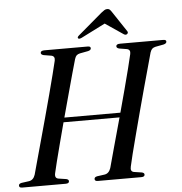

<svg xmlns="http://www.w3.org/2000/svg" viewBox="-60 -941 945 997"><g transform="rotate(-5 413.0 -442.5)"><path d="M192 -59.5Q186 -33 207.5 -30L247 -24Q260 -21 260 -12Q260 0 242 0H15.5Q-0.5 0 -0.5 -11Q-1 -21.5 14 -24.5L53.5 -30Q76.5 -33.5 85.5 -61Q92.5 -87 105 -132Q117.5 -177 133 -233.5Q148.5 -290 165 -350.2Q181.5 -410.5 196.5 -467.2Q211.5 -524 223.2 -569.8Q235 -615.5 241 -642Q245.5 -665 225.5 -669L186 -675.5Q172 -679 172 -688Q172 -700 193 -700H418Q433 -700 433 -690Q433 -679.5 417 -676L374.5 -668Q363.5 -665.5 357.2 -659.8Q351 -654 347 -641Q339 -614 326 -566.8Q313 -519.5 297.2 -461.5Q281.5 -403.5 265 -343H557Q573.5 -403.5 589 -462Q604.5 -520.5 616.5 -567.8Q628.5 -615 634.5 -642Q639.5 -665 619 -669L579.5 -675.5Q566 -679 566 -688Q566 -700 587 -700H812Q827 -700 827 -690Q827 -680 811 -676L768.5 -668Q757.5 -665.5 751.2 -659.8Q745 -654 740.5 -641Q733 -613.5 720 -566.5Q707 -519.5 691 -461.5Q675 -403.5 658.8 -342.2Q642.5 -281 627.8 -224.8Q613 -168.5 602 -125Q591 -81.5 586.5 -59.5Q580 -33 601.5 -30L641 -24Q654 -21 654 -12Q654 0 636 0H409.5Q393.5 0 393.5 -11Q393 -21.5 408 -24.5L447.5 -30Q470 -33.5 479.5 -61Q489 -96.5 508.5 -167.2Q528 -238 550.5 -319H258.5Q243.5 -262.5 230 -211Q216.5 -159.5 206.5 -119.8Q196.5 -80 192 -59.5ZM626.5 -746Q619 -741 609 -748L516 -811L391 -748Q377.5 -741.5 372.5 -746Q366.5 -752 378 -761.5L504.5 -869Q514 -876.5 520.8 -880.8Q527.5 -885 535.5 -885Q544 -885 548.5 -880.8Q553 -876.5 558 -869L629.5 -761.5Q635.5 -752.5 626.5 -746Z"/></g></svg>

Font: Fraunces 72pt
Style: Italic
Weight: 400
Italic angle: -16°
Version: Version 1.000;[b76b70a41]